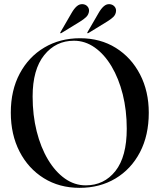

<svg xmlns="http://www.w3.org/2000/svg" viewBox="-20 -894 768 924"><path d="M365.5 -710Q463 -710 537.5 -663.5Q612 -617 654 -535.8Q696 -454.5 696 -351.5Q696 -242.5 653.5 -161.2Q611 -80 535.8 -35Q460.5 10 363 10Q265.5 10 190.8 -36.5Q116 -83 74 -164.8Q32 -246.5 32 -352Q32 -459.5 75 -540Q118 -620.5 193.2 -665.2Q268.5 -710 365.5 -710ZM590 -274.5Q590 -363 570.8 -439.8Q551.5 -516.5 516.8 -574.8Q482 -633 435.8 -665.5Q389.5 -698 336 -698Q248.5 -698 192.8 -628.8Q137 -559.5 137 -429.5Q137 -340 156.5 -262.2Q176 -184.5 211 -126Q246 -67.5 292.2 -34.8Q338.5 -2 392.5 -2Q481 -2 535.5 -71Q590 -140 590 -274.5ZM454.5 -831.5Q466.5 -852.5 479.5 -863.8Q492.5 -875 507 -874Q521 -873 530 -863.8Q539 -854.5 538.5 -841.5Q537.5 -824 525 -812.2Q512.5 -800.5 496 -790.5L405.5 -735Q402 -733 400.5 -734.5Q399 -736.5 401.5 -740ZM324.5 -831.5Q336.5 -852.5 349.5 -863.8Q362.5 -875 377.5 -874Q391.5 -873 400.2 -863.8Q409 -854.5 408.5 -841.5Q407 -824 394.8 -812.2Q382.5 -800.5 366 -790.5L275.5 -735Q272 -733 270 -734.5Q269 -736.5 271.5 -740Z"/></svg>

Font: Fraunces 144pt S000
Style: Regular
Weight: 400
Version: Version 1.000; ttfautohint (v1.8.3)